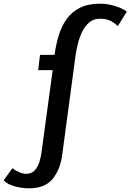

<svg xmlns="http://www.w3.org/2000/svg" viewBox="-190 -796 711 1046"><path d="M357 -776Q392 -776 432.5 -764.5Q473 -753 501 -733L452 -654Q429 -675 407.5 -684.5Q386 -694 354 -694Q320 -694 296 -673.5Q272 -653 257 -621.5Q242 -590 234 -556.5Q226 -523 222 -497L149 47Q138 128 96.5 179Q55 230 -33 230Q-53 230 -79.5 226Q-106 222 -131 212Q-156 202 -170 186L-122 120Q-110 131 -87.5 141Q-65 151 -49 151Q-18 151 -1 132.5Q16 114 24.5 87Q33 60 36 35L97 -414H18L28 -497H107Q115 -554 130.5 -604.5Q146 -655 174 -693.5Q202 -732 246.5 -754Q291 -776 357 -776Z"/></svg>

Font: Rosario
Style: Bold Italic
Weight: 700
Italic angle: -8.05°
Designer: Hector Gatti
Foundry: Omnibus Type
Version: Version 1.101; ttfautohint (v1.8.1.43-b0c9)